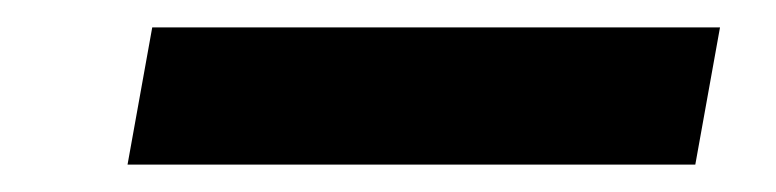

<svg xmlns="http://www.w3.org/2000/svg" viewBox="-20 -360 566 140"><path d="M73 -240 91 -340H505L487 -240Z"/></svg>

Font: DM Sans 17pt SemiBold
Style: Italic
Weight: 600
Italic angle: -10°
Version: Version 4.004;gftools[0.9.30]